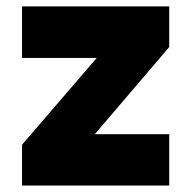

<svg xmlns="http://www.w3.org/2000/svg" viewBox="-20 -575 597 595"><path d="M279.8 -395.5 48.3 -126.5V0H504.4V-159.2H273.9L504.4 -429.2V-555.2H48.3V-395.5Z"/></svg>

Font: Estedad Black
Style: Regular
Weight: 900
Designer: Amin Abedi
Version: Version 7.3